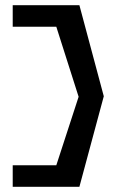

<svg xmlns="http://www.w3.org/2000/svg" viewBox="-20 -650 441 740"><path d="M29 -13V70H286L380 -279L286 -630H29V-547H197L283 -277L197 -13Z"/></svg>

Font: Charger Sport
Style: SeBdExt
Weight: 600
Designer: Jasper
Foundry: Cannot Into Space Fonts
Version: Version 1.1